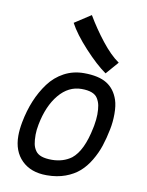

<svg xmlns="http://www.w3.org/2000/svg" viewBox="-87 -841 692 903"><g transform="rotate(10 259.0 -389.5)"><path d="M440.9 -580.6 388.7 -520.5Q341.8 -553.2 283.9 -616Q226.1 -678.7 199.7 -728.5L277.8 -779.3Q312.5 -720.2 356 -664.8Q399.4 -609.4 440.9 -580.6ZM303.2 -105Q354 -145.5 376.5 -258.8Q377 -260.3 377.4 -263.2Q377.9 -266.1 378.4 -267.6Q384.3 -301.3 384.3 -323.2Q384.3 -349.1 380.9 -366.5Q377.4 -383.8 368.2 -398.9Q358.9 -414.1 339.6 -421.4Q320.3 -428.7 291 -428.7Q228.5 -428.7 183.1 -374.3Q137.7 -319.8 120.1 -229Q114.7 -201.2 114.7 -179.7Q114.7 -152.8 118.2 -135.5Q121.6 -118.2 131.6 -103.8Q141.6 -89.4 160.9 -82.8Q180.2 -76.2 210.4 -76.2Q264.6 -76.7 303.2 -105ZM198.7 -0.5H197.8Q123 -0.5 79.3 -43.7Q35.6 -86.9 35.6 -160.6Q35.6 -189.9 42.5 -226.6Q53.2 -282.7 73 -330.6Q92.8 -378.4 122.3 -418.2Q151.9 -458 194.8 -481Q237.8 -503.9 289.1 -503.9Q359.4 -503.9 398.4 -479.7Q437.5 -455.6 454.1 -405.8Q462.9 -379.4 462.9 -339.4Q462.9 -300.8 455.6 -265.1Q446.8 -220.7 434.6 -183.8Q422.4 -147 401.6 -112.1Q380.9 -77.1 353.8 -53.2Q326.7 -29.3 287.4 -14.9Q248 -0.5 199.7 -0.5Z"/></g></svg>

Font: Fantasque Sans Mono
Style: Italic
Weight: 400
Italic angle: -11°
Monospace: yes
Designer: Jany Belluz
Version: Version 1.8.0 ; ttfautohint (v1.8.2)